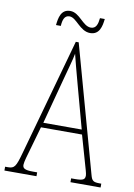

<svg xmlns="http://www.w3.org/2000/svg" viewBox="-96 -925 690 985"><g transform="rotate(10 248.5 -432.5)"><path d="M308 -771C357 -771 366 -817 370 -855H345C342 -825 335 -799 307 -799C264 -799 239 -865 189 -865C140 -865 133 -818 129 -781H154C156 -812 163 -837 190 -837C227 -837 254 -771 308 -771ZM-2 0H165V-20H143C100 -20 89 -28 89 -46C89 -61 101 -101 109 -128L144 -251H358L398 -111C405 -86 414 -58 414 -48C414 -27 406 -20 362 -20H342V0H499V-20H492C458 -20 450 -25 442 -55L259 -714H244L74 -104C54 -32 47 -20 13 -20H-2ZM152 -276 214 -509C229 -567 245 -619 251 -653C259 -620 272 -570 293 -493L352 -276Z"/></g></svg>

Font: Noto Serif Bengali ExtraCondensed Thin
Style: Regular
Weight: 100
Width: 2
Designer: Juan Bruce, Universal Thirst, Indian Type Foundry and the Monotype Design Team.
Foundry: Monotype Imaging Inc.
Version: Version 2.003